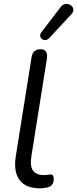

<svg xmlns="http://www.w3.org/2000/svg" viewBox="-20 -967 400 995"><path d="M186.4 8.9Q114.5 8.9 81.8 -33.5Q49 -76 62 -158.5L143.8 -671.7Q147.2 -692.1 158.8 -702Q170.5 -711.9 190.3 -711.9Q209.3 -711.9 218 -699.6Q226.7 -687.2 223.3 -664.4L142.9 -159Q134.4 -106 151 -82.8Q167.6 -59.7 208 -59.7Q221.7 -59.7 229.5 -61.4Q237.3 -63.2 242.2 -63.2Q249.6 -63.2 254 -58.3Q258.4 -53.4 258.4 -39.3Q258.4 -20.3 249.3 -9.6Q240.2 1.1 226.4 4.5Q218.4 6.5 206.8 7.7Q195.2 8.9 186.4 8.9ZM235 -769.4Q225.7 -760.1 215.5 -759.4Q205.2 -758.6 197.7 -764.4Q190.1 -770.3 188.4 -779.8Q186.6 -789.3 194 -799.1L293.3 -929.1Q302.6 -941.8 314.6 -945Q326.6 -948.2 336.8 -944.8Q347.1 -941.3 353.7 -933.6Q360.3 -925.8 360.1 -914.8Q359.9 -903.8 349.1 -892.5Z"/></svg>

Font: Nunito ExtraLight
Style: Italic
Weight: 200
Italic angle: -9°
Designer: Vernon Adams
Foundry: Vernon Adams
Version: Version 3.602